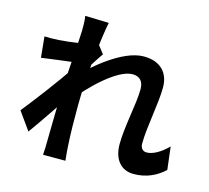

<svg xmlns="http://www.w3.org/2000/svg" viewBox="-119 -950 1238 1140"><g transform="rotate(15 500.0 -380.0)"><path d="M975.3 -52.4 958.5 -192.6C913.2 -147 866.2 -121.2 829.2 -121.2C804.1 -121.2 790.5 -139.5 790.5 -165.7C790.5 -269.4 823.9 -416.5 823.9 -519.7C823.9 -603.9 774.7 -667.8 666.8 -667.8C534.9 -667.8 367.6 -517.1 306.9 -453.1L307.6 -299.1C387.5 -401.5 536.5 -548.5 629.7 -548.5C672.4 -548.5 697.8 -524.3 697.8 -475.2C697.8 -383.9 661.9 -237 661.9 -128.5C661.9 -31.6 711.8 22.4 787 22.4C868.3 22.4 928.6 -9.5 975.3 -52.4ZM284.1 -528.5 276.9 -510.5 274.8 -484.2C225 -406 104.6 -247.9 41.3 -169.3L119.6 -59.7C172.9 -132 261.3 -266.2 305.4 -330.4L363.8 -518.4C380.6 -544.5 411.4 -593.4 428.6 -616.7L388.8 -668C343.9 -653 215.1 -634.8 152.4 -631C116.8 -629.2 94 -629 65.5 -630L78.1 -502C144.5 -511.1 239.2 -523.7 284.1 -528.5ZM272.4 -721.1C272.4 -681.4 250.1 -401.8 247.8 -312.2C244.7 -187 243.9 -120.2 242.3 -23.5C242.3 -7.5 241.3 27.6 239.3 51H376.7C374.2 28.2 370.8 -8.2 369.8 -26C363.7 -119.6 363.9 -204.2 363.9 -285.7C363.9 -464.1 396.4 -726.6 413.6 -806.2L267.9 -810.5C273.2 -779.8 272.4 -749.8 272.4 -721.1Z"/></g></svg>

Font: Source Han Sans JP VF
Style: Regular
Weight: 250
Designer: Ryoko NISHIZUKA 西塚涼子 (kana, bopomofo & ideographs); Paul D. Hunt (Latin, Greek & Cyrillic); Sandoll Communications 산돌커뮤니
Foundry: Adobe
Version: Version 2.004;hotconv 1.0.118;makeotfexe 2.5.65603